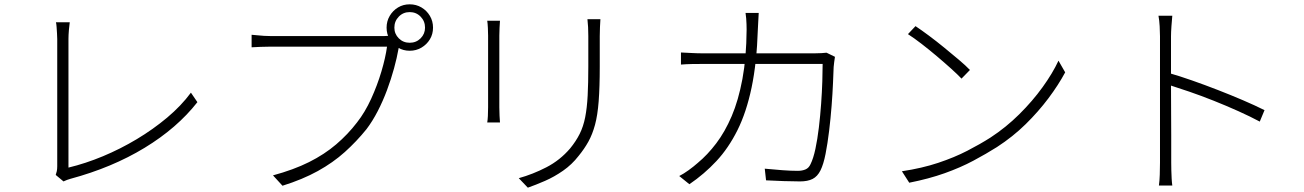

<svg xmlns="http://www.w3.org/2000/svg" viewBox="-20 -837 6040 889"><path d="M238 -27Q241 -35 243 -44.5Q245 -54 245 -67Q245 -80 245 -122.5Q245 -165 245 -224.5Q245 -284 245 -350Q245 -416 245 -478Q245 -540 245 -587.5Q245 -635 245 -656Q245 -666 244 -682Q243 -698 242 -712.5Q241 -727 239 -734H303Q301 -722 299 -698Q297 -674 297 -657Q297 -638 297 -599Q297 -560 297 -508Q297 -456 297 -398Q297 -340 297 -284Q297 -228 297 -180.5Q297 -133 297 -101Q297 -69 297 -61Q376 -80 456.5 -113.5Q537 -147 613 -192.5Q689 -238 754 -292.5Q819 -347 864 -408L894 -364Q800 -244 649.5 -152.5Q499 -61 306 -9Q299 -7 290.5 -4Q282 -1 274 3Z M1806 -709Q1806 -680 1826.5 -659.5Q1847 -639 1877 -639Q1907 -639 1927.5 -659.5Q1948 -680 1948 -709Q1948 -739 1927.5 -760Q1907 -781 1877 -781Q1847 -781 1826.5 -760Q1806 -739 1806 -709ZM1770 -709Q1770 -739 1784.5 -763.5Q1799 -788 1823 -802.5Q1847 -817 1877 -817Q1907 -817 1931.5 -802.5Q1956 -788 1970.5 -763.5Q1985 -739 1985 -709Q1985 -679 1970.5 -655Q1956 -631 1931.5 -616.5Q1907 -602 1877 -602Q1847 -602 1823 -616.5Q1799 -631 1784.5 -655Q1770 -679 1770 -709ZM1836 -649Q1832 -641 1830 -633Q1828 -625 1825 -610Q1818 -570 1804.5 -520.5Q1791 -471 1772 -420Q1753 -369 1729 -322.5Q1705 -276 1677 -239Q1631 -182 1576.5 -133Q1522 -84 1451.5 -45Q1381 -6 1288 23L1244 -25Q1340 -51 1411 -86.5Q1482 -122 1536.5 -168.5Q1591 -215 1633 -270Q1670 -317 1698.5 -379.5Q1727 -442 1746 -506Q1765 -570 1772 -621Q1758 -621 1716.5 -621Q1675 -621 1618 -621Q1561 -621 1499 -621Q1437 -621 1381 -621Q1325 -621 1285 -621Q1245 -621 1233 -621Q1207 -621 1186 -620Q1165 -619 1145 -618V-676Q1159 -675 1173 -673.5Q1187 -672 1202.5 -671Q1218 -670 1234 -670Q1244 -670 1275 -670Q1306 -670 1351 -670Q1396 -670 1447.5 -670Q1499 -670 1550.5 -670Q1602 -670 1646 -670Q1690 -670 1720 -670Q1750 -670 1758 -670Q1768 -670 1777.5 -671Q1787 -672 1798 -674Z M2760 -748Q2759 -731 2758 -711.5Q2757 -692 2757 -670Q2757 -653 2757 -625.5Q2757 -598 2757 -571Q2757 -544 2757 -529Q2757 -434 2752 -368.5Q2747 -303 2735 -259Q2723 -215 2704.5 -181.5Q2686 -148 2659 -115Q2628 -75 2587 -46.5Q2546 -18 2503.5 0.5Q2461 19 2424 32L2382 -12Q2447 -30 2510 -62.5Q2573 -95 2620 -150Q2647 -183 2664 -217Q2681 -251 2689.5 -294Q2698 -337 2701 -394.5Q2704 -452 2704 -530Q2704 -546 2704 -573.5Q2704 -601 2704 -628Q2704 -655 2704 -670Q2704 -692 2703 -711.5Q2702 -731 2700 -748ZM2295 -741Q2294 -729 2293 -707.5Q2292 -686 2292 -672Q2292 -667 2292 -643Q2292 -619 2292 -584.5Q2292 -550 2292 -511Q2292 -472 2292 -436Q2292 -400 2292 -374.5Q2292 -349 2292 -340Q2292 -321 2293 -301.5Q2294 -282 2295 -270H2236Q2238 -281 2239 -300Q2240 -319 2240 -341Q2240 -349 2240 -375Q2240 -401 2240 -436.5Q2240 -472 2240 -511Q2240 -550 2240 -584.5Q2240 -619 2240 -643Q2240 -667 2240 -672Q2240 -685 2239 -707Q2238 -729 2236 -741Z M3493 -777Q3492 -761 3491 -740Q3490 -719 3489 -701Q3484 -546 3460 -431.5Q3436 -317 3394.5 -234Q3353 -151 3297 -91Q3241 -31 3172 16L3125 -22Q3145 -32 3168.5 -49Q3192 -66 3210 -82Q3256 -120 3296.5 -173.5Q3337 -227 3368 -299.5Q3399 -372 3417.5 -471Q3436 -570 3437 -700Q3437 -712 3436.5 -725Q3436 -738 3435 -752Q3434 -766 3432 -777ZM3846 -574Q3844 -561 3842.5 -549.5Q3841 -538 3840 -527Q3839 -501 3837 -453Q3835 -405 3830.5 -347Q3826 -289 3819 -231Q3812 -173 3802.5 -124.5Q3793 -76 3779 -48Q3765 -20 3742.5 -8.5Q3720 3 3684 3Q3650 3 3608.5 1.5Q3567 0 3527 -2L3521 -56Q3563 -52 3602 -49Q3641 -46 3674 -46Q3694 -46 3709.5 -52.5Q3725 -59 3733 -77Q3746 -103 3755.5 -147.5Q3765 -192 3771.5 -246.5Q3778 -301 3782 -356.5Q3786 -412 3787.5 -460.5Q3789 -509 3789 -541H3239Q3207 -541 3182 -540.5Q3157 -540 3133 -538V-594Q3157 -593 3183 -591.5Q3209 -590 3238 -590H3750Q3771 -590 3784 -591Q3797 -592 3807 -593Z M4219 -716Q4246 -698 4281 -672Q4316 -646 4352 -616.5Q4388 -587 4420 -560Q4452 -533 4471 -513L4432 -473Q4414 -492 4383.5 -519.5Q4353 -547 4317.5 -577Q4282 -607 4247 -634Q4212 -661 4184 -679ZM4156 -44Q4249 -58 4324 -83Q4399 -108 4459 -139Q4519 -170 4566 -200Q4638 -247 4699.5 -308Q4761 -369 4807.5 -433.5Q4854 -498 4881 -556L4912 -502Q4881 -444 4834.5 -382Q4788 -320 4729 -262Q4670 -204 4596 -156Q4547 -125 4487 -93Q4427 -61 4354 -35Q4281 -9 4190 9Z M5351 -84Q5351 -95 5351 -136Q5351 -177 5351 -236.5Q5351 -296 5351 -362Q5351 -428 5351 -490.5Q5351 -553 5351 -600.5Q5351 -648 5351 -669Q5351 -688 5349.5 -715.5Q5348 -743 5344 -764H5408Q5406 -744 5404 -715.5Q5402 -687 5402 -669Q5402 -624 5402 -565.5Q5402 -507 5402 -444Q5402 -381 5402.5 -320.5Q5403 -260 5403 -209.5Q5403 -159 5403 -125.5Q5403 -92 5403 -84Q5403 -67 5403.5 -48Q5404 -29 5405 -10.5Q5406 8 5408 22H5346Q5349 1 5350 -28Q5351 -57 5351 -84ZM5392 -499Q5441 -485 5499.5 -464.5Q5558 -444 5618.5 -420.5Q5679 -397 5735 -373Q5791 -349 5835 -327L5813 -274Q5770 -297 5714.5 -322Q5659 -347 5600 -370.5Q5541 -394 5487 -412.5Q5433 -431 5392 -444Z"/></svg>

Font: Noto Sans SC Thin Light
Style: Regular
Weight: 300
Version: Version 2.004-H2;hotconv 1.0.118;makeotfexe 2.5.65603